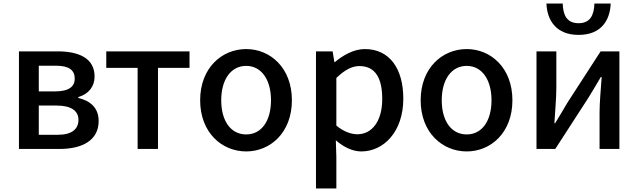

<svg xmlns="http://www.w3.org/2000/svg" viewBox="-20 -841 3604 1084"><path d="M87 0H316C442 0 537 -47 537 -158C537 -235 486 -273 422 -288V-293C481 -310 514 -353 514 -409C514 -512 426 -551 305 -551H87ZM199 -325V-470H296C371 -470 402 -444 402 -397C402 -353 370 -325 291 -325ZM199 -80V-245H301C383 -245 423 -214 423 -165C423 -112 386 -80 306 -80Z M757 0H872V-458H1050V-551H580V-458H757Z M1370 14C1506 14 1628 -92 1628 -275C1628 -458 1506 -564 1370 -564C1233 -564 1110 -458 1110 -275C1110 -92 1233 14 1370 14ZM1370 -82C1283 -82 1229 -158 1229 -275C1229 -391 1283 -469 1370 -469C1456 -469 1510 -391 1510 -275C1510 -158 1456 -82 1370 -82Z M1764 223H1879V45L1876 -49C1922 -9 1972 14 2020 14C2144 14 2257 -95 2257 -284C2257 -454 2179 -564 2040 -564C1978 -564 1918 -530 1870 -490H1868L1858 -551H1764ZM1998 -83C1965 -83 1922 -96 1879 -132V-401C1925 -445 1966 -468 2009 -468C2101 -468 2138 -397 2138 -282C2138 -154 2078 -83 1998 -83Z M2615 14C2751 14 2873 -92 2873 -275C2873 -458 2751 -564 2615 -564C2478 -564 2355 -458 2355 -275C2355 -92 2478 14 2615 14ZM2615 -82C2528 -82 2474 -158 2474 -275C2474 -391 2528 -469 2615 -469C2701 -469 2755 -391 2755 -275C2755 -158 2701 -82 2615 -82Z M3009 0H3115L3302 -289C3322 -321 3352 -372 3372 -406H3377C3372 -335 3365 -262 3365 -205V0H3477V-551H3371L3184 -262C3165 -229 3134 -178 3114 -145H3110C3114 -215 3121 -288 3121 -345V-551H3009ZM3247 -644C3374 -644 3424 -726 3428 -821H3336C3334 -757 3313 -710 3247 -710C3179 -710 3159 -757 3157 -821H3065C3069 -726 3120 -644 3247 -644Z"/></svg>

Font: Noto Sans CJK SC Medium
Style: Regular
Weight: 500
Designer: Ryoko NISHIZUKA 西塚涼子 (kana, bopomofo & ideographs); Paul D. Hunt (Latin, Greek & Cyrillic); Sandoll Communications 산돌커뮤니
Foundry: Adobe
Version: Version 2.004;hotconv 1.0.118;makeotfexe 2.5.65603